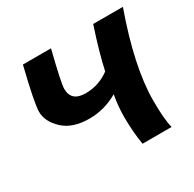

<svg xmlns="http://www.w3.org/2000/svg" viewBox="-119 -639 774 766"><g transform="rotate(-30 267.5 -256.0)"><path d="M345.2 -324.2Q360.8 -398.4 398.4 -512.2H535.2Q453.1 -281.2 453.1 -127.4Q453.1 -40.5 463.9 0H330.1Q320.3 -58.1 319.8 -126Q319.8 -176.8 329.1 -228.5Q267.1 -192.4 197.8 -192.4Q120.1 -192.4 78.1 -231.9Q36.1 -271.5 36.1 -316.4Q36.1 -355 74.7 -512.2H204.1Q168.9 -371.6 168.9 -345.7Q168.9 -287.6 234.9 -287.6Q295.4 -287.6 345.2 -324.2Z"/></g></svg>

Font: Cadman
Style: Bold Italic
Weight: 700
Italic angle: -12°
Designer: Paul James MIller
Foundry: High-Logic / Made with FontCreator
Version: Version 2.114;March 28, 2021;FontCreator 13.0.0.2683 64-bit